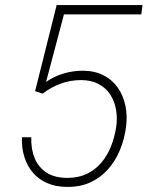

<svg xmlns="http://www.w3.org/2000/svg" viewBox="-20 -731 585 761"><path d="M148.9 -359.9 119.1 -369.6 204.6 -710.9H544.9L540 -673.8H233.4L162.6 -406.2Q193.4 -428.2 231.4 -439.5Q269.5 -450.7 306.6 -450.7Q355 -450.7 390.1 -432.6Q425.3 -414.6 447 -383.3Q468.8 -352.1 477.1 -311.8Q485.4 -271.5 479.5 -227.1Q473.1 -179.2 455.3 -136.2Q437.5 -93.3 408.4 -60.3Q379.4 -27.3 338.9 -8.5Q298.3 10.3 246.1 9.8Q202.1 9.8 168 -4.9Q133.8 -19.5 110.8 -46.1Q87.9 -72.8 76.7 -108.6Q65.4 -144.5 66.9 -187H104Q102.5 -139.6 117.7 -103.5Q132.8 -67.4 165 -46.6Q197.3 -25.9 247.1 -25.9Q291 -25.9 324.5 -42Q357.9 -58.1 381.6 -86.2Q405.3 -114.3 419.7 -150.4Q434.1 -186.5 440.4 -226.6Q445.8 -263.2 439.9 -296.4Q434.1 -329.6 417 -356Q399.9 -382.3 371.3 -397.7Q342.8 -413.1 302.7 -413.6Q259.3 -413.6 221.4 -399.9Q183.6 -386.2 148.9 -359.9Z"/></svg>

Font: Roboto ExtraLight
Style: Italic
Weight: 250
Designer: Christian Robertson
Foundry: Google
Version: Version 3.009; 2024